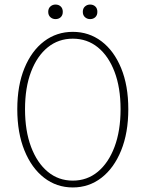

<svg xmlns="http://www.w3.org/2000/svg" viewBox="-20 -812 640 844"><path d="M300 12Q229 12 174 -30.5Q119 -73 87.5 -150.5Q56 -228 56 -332Q56 -436 87.5 -512.5Q119 -589 174 -630.5Q229 -672 300 -672Q371 -672 426 -630.5Q481 -589 512.5 -512.5Q544 -436 544 -332Q544 -228 512.5 -150.5Q481 -73 426 -30.5Q371 12 300 12ZM300 -18Q363 -18 410 -57Q457 -96 483.5 -166.5Q510 -237 510 -332Q510 -427 483.5 -496.5Q457 -566 410 -604Q363 -642 300 -642Q237 -642 190 -604Q143 -566 116.5 -496.5Q90 -427 90 -332Q90 -237 116.5 -166.5Q143 -96 190 -57Q237 -18 300 -18ZM224 -728Q211 -728 201.5 -736.5Q192 -745 192 -760Q192 -775 201.5 -783.5Q211 -792 224 -792Q238 -792 247 -783.5Q256 -775 256 -760Q256 -745 247 -736.5Q238 -728 224 -728ZM376 -728Q363 -728 353.5 -736.5Q344 -745 344 -760Q344 -775 353.5 -783.5Q363 -792 376 -792Q390 -792 399 -783.5Q408 -775 408 -760Q408 -745 399 -736.5Q390 -728 376 -728Z"/></svg>

Font: Source Code Pro ExtraLight
Style: Regular
Weight: 200
Monospace: yes
Designer: Paul D. Hunt, Teo Tuominen
Foundry: Adobe
Version: Version 1.026;hotconv 1.1.0;makeotfexe 2.6.0